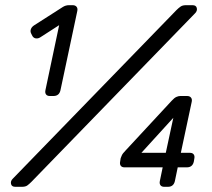

<svg xmlns="http://www.w3.org/2000/svg" viewBox="-20 -720 819 740"><path d="M172 -350Q162 -350 157.5 -356Q153 -362 155 -372L208 -623L135 -576Q127 -571 118.5 -572Q110 -573 105 -581L100 -591Q96 -599 99 -607.5Q102 -616 111 -622L222 -693Q233 -700 246 -700H260Q270 -700 275 -694Q280 -688 278 -678L213 -372Q208 -350 186 -350ZM39 0Q25 0 22.5 -11Q20 -22 29 -31L660 -681Q669 -690 676.5 -695Q684 -700 697 -700H722Q736 -700 738.5 -689Q741 -678 732 -669L101 -19Q92 -10 85 -5Q78 0 64 0ZM613 0Q603 0 598.5 -6Q594 -12 596 -22L607 -75H460Q450 -75 445.5 -81Q441 -87 443 -97L445 -110Q446 -112 449 -120Q452 -128 464 -140L642 -332Q652 -343 660 -346.5Q668 -350 675 -350H701Q711 -350 716 -344Q721 -338 719 -328L677 -131H712Q722 -131 726.5 -125Q731 -119 729 -109L727 -97Q722 -75 700 -75H665L654 -22Q649 0 627 0ZM525 -131H619L648 -266Z"/></svg>

Font: Rubik Light Light
Style: Italic
Weight: 300
Italic angle: -12°
Version: Version 2.104